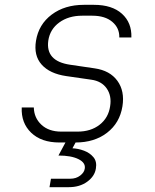

<svg xmlns="http://www.w3.org/2000/svg" viewBox="-20 -580 640 795"><path d="M226 10Q151 10 109 -30.5Q67 -71 70 -135H120Q121 -92 151.5 -63.5Q182 -35 234 -35H301Q356 -35 392.5 -63.5Q429 -92 436 -140Q443 -183 422 -213.5Q401 -244 358 -250L254 -265Q186 -275 152.5 -312.5Q119 -350 129 -411Q140 -479 194 -519.5Q248 -560 327 -560H369Q444 -560 485 -523Q526 -486 524 -425H474Q475 -464 445 -489.5Q415 -515 362 -515H320Q264 -515 225.5 -487Q187 -459 180 -412Q168 -327 270 -312L372 -297Q435 -288 466 -245.5Q497 -203 487 -140Q476 -71 423.5 -30.5Q371 10 293 10L280 34Q304 35 328 44Q352 53 367 71Q382 89 377 118Q372 150 341 172.5Q310 195 265 195H185L191 160H271Q295 160 312 147Q329 134 331 118Q335 94 305 79Q275 64 222 64L251 10Z"/></svg>

Font: NKDuy Mono Thin
Style: Italic
Weight: 100
Italic angle: -9°
Monospace: yes
Designer: NKDuy
Foundry: NKDuy
Version: Version 2.251; ttfautohint (v1.8.4.7-5d5b)